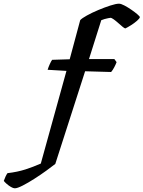

<svg xmlns="http://www.w3.org/2000/svg" viewBox="-188 -820 777 1040"><path d="M-108 200Q-116 200 -128.5 192.8Q-141 185.5 -151.8 176Q-162.5 166.5 -167.5 160Q-163.5 148 -158.2 136.8Q-153 125.5 -147.5 118Q-93 111.5 -50.5 97.8Q-8 84 33 66L172 -436L70 -442Q74.5 -457 81.8 -473Q89 -489 94.5 -496L189.5 -499L246.5 -711Q255.5 -721 282.5 -736Q309.5 -751 344 -765.5Q378.5 -780 409.5 -790Q440.5 -800 456.5 -800Q467.5 -800 486 -790.2Q504.5 -780.5 524 -767Q543.5 -753.5 556.8 -742Q570 -730.5 569.5 -727Q569 -720.5 554.2 -707.5Q539.5 -694.5 521 -683Q502.5 -671.5 491 -666Q487 -666 476.2 -674.8Q465.5 -683.5 452.8 -695Q440 -706.5 428.2 -715Q416.5 -723.5 410.5 -723.5Q407.5 -723.5 398 -721.5Q388.5 -719.5 378.2 -716.8Q368 -714 360.5 -710.5L294 -500H431.5L443.5 -483.5Q439 -471 431 -455.8Q423 -440.5 414 -430L273 -434L111.5 68Q94 82 63.2 104.2Q32.5 126.5 -1.5 148.2Q-35.5 170 -64.8 185Q-94 200 -108 200Z"/></svg>

Font: Texturina Medium
Style: Italic
Weight: 500
Italic angle: -11°
Designer: Guillermo Torres Carreño
Foundry: Omnibus-Type
Version: Version 1.002